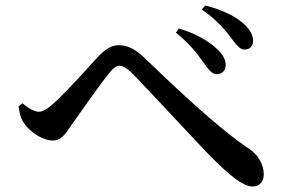

<svg xmlns="http://www.w3.org/2000/svg" viewBox="-20 -738 1040 701"><path d="M722 -511C741 -484 754 -467 771 -467C791 -467 803 -480 804 -499C805 -520 793 -541 768 -563C739 -590 691 -617 633 -634L622 -619C672 -579 700 -542 722 -511ZM822 -602C843 -574 855 -557 873 -557C892 -557 904 -570 904 -589C904 -613 889 -636 862 -658C833 -681 790 -703 729 -718L717 -703C770 -667 801 -630 822 -602ZM48 -350C51 -323 57 -302 70 -285C93 -253 138 -225 172 -225C205 -225 220 -251 242 -283C275 -330 349 -435 380 -473C396 -492 406 -498 416 -498C428 -498 441 -491 461 -472C525 -407 684 -234 745 -171C818 -97 868 -57 902 -57C927 -57 943 -74 943 -102C943 -136 923 -172 892 -193C782 -266 636 -403 504 -530C471 -561 443 -573 413 -573C386 -573 364 -557 340 -533C309 -500 223 -402 174 -359C152 -339 136 -330 122 -330C107 -330 84 -342 62 -361Z"/></svg>

Font: Noto Serif SC SemiBold
Style: Regular
Weight: 600
Designer: Ryoko NISHIZUKA 西塚涼子 (kana & ideographs); Frank Grießhammer (Latin, Greek & Cyrillic); Wenlong ZHANG 张文龙 (bopomofo); San
Foundry: Adobe
Version: Version 2.001;hotconv 1.1.0;makeotfexe 2.6.0